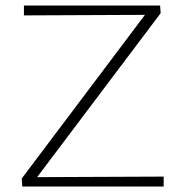

<svg xmlns="http://www.w3.org/2000/svg" viewBox="-20 -678 657 698"><path d="M575 -36V0H61L59 -29L507 -624L67 -622V-658H562L564 -630L115 -34Z"/></svg>

Font: Ysabeau Light
Style: Regular
Weight: 300
Designer: Christian Thalmann (Catharsis Fonts)
Version: Version 0.003